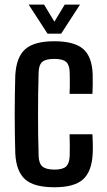

<svg xmlns="http://www.w3.org/2000/svg" viewBox="-20 -782 450 810"><path d="M273.5 -386Q274.5 -400.5 274.5 -417Q274.5 -433.5 274.5 -449.5Q274.5 -465.5 274 -478Q273 -508.5 258.8 -521Q244.5 -533.5 209 -533.5Q173 -533.5 158.5 -521Q144 -508.5 143 -478Q141.5 -431.5 141 -387.8Q140.5 -344 140.5 -301Q140.5 -258 141 -214.2Q141.5 -170.5 143 -124Q144 -92 159.5 -79.2Q175 -66.5 210 -66.5Q245 -66.5 259 -79.8Q273 -93 274 -124.5Q274.5 -144 274.5 -165.2Q274.5 -186.5 273.5 -215.5H370Q371 -200.5 371.5 -176Q372 -151.5 371 -134Q367.5 -58.5 330.2 -25.2Q293 8 210 8Q123 8 85.8 -25.5Q48.5 -59 44.5 -134Q43.5 -167 42.8 -209.8Q42 -252.5 42 -298.8Q42 -345 42.8 -388Q43.5 -431 44.5 -464.5Q49 -542 87 -575Q125 -608 209 -608Q293 -608 330.8 -575.5Q368.5 -543 371 -468Q371.5 -448.5 371.2 -425Q371 -401.5 370 -386ZM180.5 -640 101 -762.5H166L209.5 -690.5L253 -762.5H317.5L238 -640Z"/></svg>

Font: Big Shoulders Text Thin SemiBold
Style: Regular
Weight: 600
Version: Version 2.002